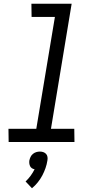

<svg xmlns="http://www.w3.org/2000/svg" viewBox="-20 -755 540 1021"><path d="M376 0H26L25 -70H173L272 -665H148L147 -735H361L251 -70H375ZM150 246 116 210Q131 196 143 179.5Q155 163 164 145Q156 144 149.5 139.5Q143 135 140 128.5Q137 122 136 114.5Q135 107 136 99Q138 89 142.5 79.5Q147 70 155 63.5Q163 57 172.5 54Q182 51 192 51Q202 51 210.5 54Q219 57 225 63.5Q231 70 232.5 79.5Q234 89 232 99Q229 119 222 139Q215 159 205 178Q195 197 181 214.5Q167 232 150 246Z"/></svg>

Font: Iosevka Term Curly Oblique
Style: Regular
Weight: 400
Italic angle: -9°
Designer: Belleve Invis
Foundry: Belleve Invis
Version: Version 32.3.0